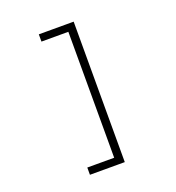

<svg xmlns="http://www.w3.org/2000/svg" viewBox="-142 -811 934 1020"><g transform="rotate(-20 325.0 -301.0)"><path d="M389 96H344V-698H389ZM378 96H192V55H378ZM378 -657H192V-698H378Z"/></g></svg>

Font: Azeret Mono Thin Thin
Style: Regular
Weight: 250
Version: Version 1.002